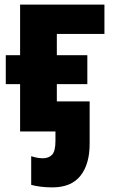

<svg xmlns="http://www.w3.org/2000/svg" viewBox="-20 -569 491 831"><path d="M207 242Q180 242 156 239Q132 236 115 231V107Q142 116 166 116Q191 116 205.5 100.5Q220 85 220 41V0H67V-205H5V-330H67V-549H432V-422H226V-330H358V-205H226V-130H368V53Q368 142 328 192Q288 242 207 242Z"/></svg>

Font: Noto Sans SemiCondensed ExtraBold
Style: Regular
Weight: 800
Width: 4
Designer: Monotype Design Team
Foundry: Monotype Imaging Inc.
Version: Version 2.013; ttfautohint (v1.8.4.7-5d5b)